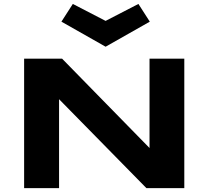

<svg xmlns="http://www.w3.org/2000/svg" viewBox="-20 -975 1080 995"><path d="M738.8 0 286.1 -460.9V0H105V-670.9H301.8L754.9 -208V-670.9H935.1V0ZM357.4 -954.6 527.3 -866.7 697.3 -954.6 756.3 -862.8 527.3 -732.9 298.3 -862.8Z"/></svg>

Font: Syncopate
Style: Bold
Weight: 700
Designer: Astigmatic (AOETI)
Foundry: Astigmatic (AOETI)
Version: Version 1.001 2011